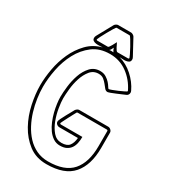

<svg xmlns="http://www.w3.org/2000/svg" viewBox="-224 -1020 1018 1154"><g transform="rotate(30 285.0 -443.0)"><path d="M420 -788 419 -789Q423 -784 423 -775Q423 -762 414.5 -756.5Q406 -751 394.5 -749.5Q383 -748 370.5 -749Q358 -750 350 -750Q402 -736 445 -697.5Q488 -659 511 -610Q514 -604 514 -598Q514 -590 510 -583.5Q506 -577 498 -574Q492 -571 476 -564.5Q460 -558 443 -550.5Q426 -543 410.5 -537.5Q395 -532 391 -532Q379 -532 370 -543Q361 -554 351 -566.5Q341 -579 327.5 -590Q314 -601 292 -601Q256 -601 234 -573.5Q212 -546 200 -508.5Q188 -471 184 -431Q180 -391 180 -366Q180 -341 186.5 -301Q193 -261 207.5 -222.5Q222 -184 245.5 -156.5Q269 -129 304 -129Q342 -129 357.5 -149Q373 -169 376 -204H248Q237 -204 228.5 -211Q220 -218 220 -229Q220 -235 227.5 -250.5Q235 -266 244.5 -283.5Q254 -301 263 -317Q272 -333 275 -339Q278 -344 285 -349Q292 -354 298 -354H500Q510 -354 518.5 -346Q527 -338 527 -328V-223Q527 -103 470.5 -38Q414 27 290 27Q217 27 166 -12Q115 -51 82.5 -110Q50 -169 35.5 -237.5Q21 -306 21 -366Q21 -419 32 -480Q43 -541 68 -596Q93 -651 133.5 -693Q174 -735 233 -750Q225 -750 212.5 -749Q200 -748 188 -749.5Q176 -751 167.5 -756.5Q159 -762 159 -774Q159 -784 163 -789L162 -788L223 -899Q226 -904 233 -908.5Q240 -913 246 -913H336Q342 -913 349.5 -908.5Q357 -904 360 -899ZM292 -738Q221 -738 173 -701.5Q125 -665 95.5 -609.5Q66 -554 53 -489Q40 -424 40 -366Q40 -329 46 -287Q52 -245 64.5 -203.5Q77 -162 97 -124Q117 -86 144.5 -56.5Q172 -27 208.5 -9.5Q245 8 290 8Q405 8 456.5 -51.5Q508 -111 508 -223V-328Q508 -335 500 -335H298Q295 -335 294.5 -334Q294 -333 292 -331Q290 -327 281.5 -311.5Q273 -296 264 -278.5Q255 -261 247.5 -246Q240 -231 240 -230Q240 -223 248 -223H396Q396 -199 391.5 -178.5Q387 -158 376.5 -143Q366 -128 348.5 -119Q331 -110 304 -110Q278 -110 257.5 -123.5Q237 -137 221 -159Q205 -181 193.5 -209Q182 -237 175 -265Q168 -293 164.5 -319.5Q161 -346 161 -366Q161 -396 166 -439Q171 -482 185 -522.5Q199 -563 225 -591.5Q251 -620 292 -620Q316 -620 333.5 -609Q351 -598 362 -585.5Q373 -573 379.5 -562Q386 -551 389 -551Q393 -551 410.5 -557.5Q428 -564 446.5 -572Q465 -580 480 -587.5Q495 -595 495 -597Q495 -598 494.5 -599Q494 -600 494 -601Q465 -661 412.5 -699.5Q360 -738 292 -738ZM336 -894H246Q243 -894 232 -876Q221 -858 209 -836.5Q197 -815 187.5 -796Q178 -777 178 -775Q178 -769 186 -769H258Q261 -769 266 -776Q271 -783 276 -791.5Q281 -800 285 -808.5Q289 -817 291 -820Q293 -817 297 -808.5Q301 -800 305.5 -791Q310 -782 315 -775.5Q320 -769 324 -769H396Q404 -769 404 -775Q404 -777 395 -796Q386 -815 374 -836.5Q362 -858 351 -876Q340 -894 336 -894ZM304 -757Q299 -762 296 -769.5Q293 -777 291 -782Q289 -777 284.5 -768.5Q280 -760 274 -756Q282 -758 289 -757.5Q296 -757 304 -757Z"/></g></svg>

Font: RonaldsonGothicLicht
Style: Regular
Weight: 400
Designer: Mr. Robertson for MacKellar, Smiths & Jordan Co. Philadelphia
Foundry: CAT-Fonts Peter Wiegel
Version: 1.000